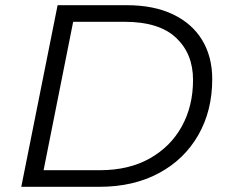

<svg xmlns="http://www.w3.org/2000/svg" viewBox="-20 -720 866 740"><path d="M62 0 202 -700H468Q573 -700 647 -664.5Q721 -629 759.5 -565Q798 -501 798 -415Q798 -293 744 -199Q690 -105 592 -52.5Q494 0 363 0ZM148 -64H365Q476 -64 556.5 -109Q637 -154 680.5 -232.5Q724 -311 724 -412Q724 -513 658.5 -574.5Q593 -636 460 -636H262Z"/></svg>

Font: Montserrat
Style: Italic
Weight: 400
Italic angle: -11.3°
Designer: Julieta Ulanovsky
Foundry: Julieta Ulanovsky
Version: Version 9.000; ttfautohint (v1.8.4.7-5d5b)